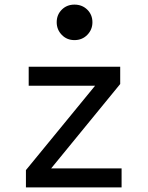

<svg xmlns="http://www.w3.org/2000/svg" viewBox="-20 -813 640 833"><path d="M92.5 0V-75L392.5 -441H104.5V-523.5H501.5V-448.5L202 -82.5H507.5V0ZM303 -639Q270 -639 248 -661.8Q226 -684.5 226 -716.5Q226 -749 248 -771Q270 -793 303 -793Q336.5 -793 358.8 -771Q381 -749 381 -716.5Q381 -684.5 358.8 -661.8Q336.5 -639 303 -639Z"/></svg>

Font: Google Sans Code
Style: Regular
Weight: 400
Monospace: yes
Designer: Google Sans Code Authors
Foundry: Google LLC
Version: Version 6.000